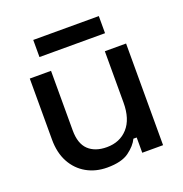

<svg xmlns="http://www.w3.org/2000/svg" viewBox="-121 -760 832 875"><g transform="rotate(-20 295.0 -322.0)"><path d="M59 -197V-493H162V-204Q162 -140 194 -109.5Q226 -79 283 -79Q346 -79 384.5 -121.5Q423 -164 423 -244V-493H526V0H425V-74H409Q395 -44 359 -17.5Q323 9 253 9Q197 9 153 -16Q109 -41 84 -87Q59 -133 59 -197ZM134 -570V-653H452V-570Z"/></g></svg>

Font: Space Grotesk Frontify Medium
Style: Regular
Weight: 500
Designer: Florian Karsten
Version: Version 2.000